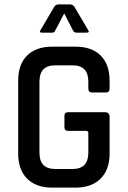

<svg xmlns="http://www.w3.org/2000/svg" viewBox="-20 -856 583 876"><path d="M375 -707H329Q318 -707 313 -717L273 -795L232 -717Q230 -707 217 -707H172Q157 -707 165 -719L228 -826Q235 -836 249 -836H297Q312 -836 319 -826L382 -719Q390 -707 375 -707ZM325 0H218Q144 0 103.5 -41Q63 -82 63 -155V-488Q63 -562 103.5 -602.5Q144 -643 218 -643H325Q399 -643 439.5 -602.5Q480 -562 480 -488V-452Q480 -434 463 -434H400Q383 -434 383 -452V-484Q383 -558 311 -558H232Q160 -558 160 -484V-159Q160 -85 232 -85H311Q383 -85 383 -159V-249Q383 -259 372 -259H291Q274 -259 274 -276V-327Q274 -344 291 -344H459Q480 -344 480 -323V-155Q480 -82 439 -41Q398 0 325 0Z"/></svg>

Font: Rajdhani SemiBold
Style: Regular
Weight: 600
Designer: Satya Rajpurohit, Jyotish Sonowal
Foundry: Indian Type Foundry
Version: Version 1.201 February 1, 2022